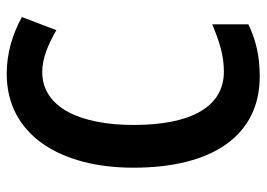

<svg xmlns="http://www.w3.org/2000/svg" viewBox="-128 -636 774 557"><g transform="rotate(-90 258.5 -357.0)"><path d="M329 -621C369 -621 410 -603 450 -580L488 -680C437 -708 382 -724 323 -724C146 -724 51 -568 51 -357C51 -127 144 10 316 10C375 10 421 -1 467 -23V-128C418 -107 376 -94 330 -94C227 -94 175 -190 175 -356C175 -508 224 -621 329 -621Z"/></g></svg>

Font: Noto Sans Gujarati UI Condensed SemiBold
Style: Regular
Weight: 600
Width: 3
Designer: Jelle Bosma - Monotype Design Team, Universal Thirst
Foundry: Monotype Imaging Inc.
Version: Version 2.106